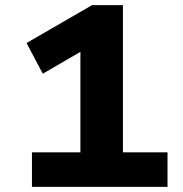

<svg xmlns="http://www.w3.org/2000/svg" viewBox="-20 -725 711 745"><path d="M104 0V-134H292V-570L368 -568L146 -439L83 -558L337 -705H457V-134H630V0Z"/></svg>

Font: Nunito Sans 10pt SemiExpanded ExtraBold
Style: Regular
Weight: 800
Width: 6
Designer: Vernon Adams
Foundry: Vernon Adams
Version: Version 3.101;gftools[0.9.27]